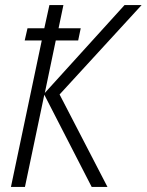

<svg xmlns="http://www.w3.org/2000/svg" viewBox="-20 -734 576 754"><path d="M78 0 154 -362 340 0H402L214 -363L536 -714H469L156 -369L199 -575H287L297 -623H210L229 -714H174L154 -623H88L77 -575H144L23 0Z"/></svg>

Font: Noto Sans UI SemiCondensed Light
Style: Italic
Weight: 300
Width: 4
Designer: Monotype Design Team
Foundry: Monotype Imaging Inc.
Version: 1.001